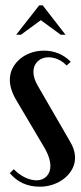

<svg xmlns="http://www.w3.org/2000/svg" viewBox="-20 -695 304 724"><path d="M231 -448Q217 -463 199 -471Q181 -479 163 -479Q138 -479 122 -463.5Q106 -448 106 -424Q106 -399 124 -369L242 -165Q263 -131 263 -100Q263 -78 252.5 -58Q242 -38 223.5 -23Q205 -8 181 0.5Q157 9 130 9Q60 9 17 -42L32 -57Q51 -37 74 -26Q97 -15 118 -15Q141 -15 155.5 -30Q170 -45 170 -69Q170 -103 141 -149L41 -318Q17 -359 17 -394Q17 -417 27 -437Q37 -457 54.5 -472Q72 -487 95.5 -495.5Q119 -504 146 -504Q205 -504 247 -462ZM128 -675H141L227 -564H209L134 -619L59 -564H41Z"/></svg>

Font: Moniqa Narrow Heading
Style: Bold
Weight: 700
Width: 4
Designer: Rajesh Rajput
Foundry: Rajesh Rajput
Version: Version 1.000